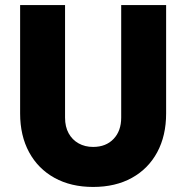

<svg xmlns="http://www.w3.org/2000/svg" viewBox="-20 -740 745 768"><path d="M352.5 7.8Q263.7 7.8 198 -28.6Q132.3 -64.9 96.4 -131.1Q60.5 -197.3 60.5 -286.1V-719.7H240.2V-269.5Q240.2 -232.9 254.6 -206.8Q269 -180.7 294.4 -166.5Q319.8 -152.3 352.5 -152.3Q403.8 -152.3 434.3 -184.3Q464.8 -216.3 464.8 -269.5V-719.7H644.5V-286.1Q644.5 -197.3 608.9 -131.1Q573.2 -64.9 507.6 -28.6Q441.9 7.8 352.5 7.8Z"/></svg>

Font: Reddit Sans Black
Style: Regular
Weight: 900
Version: Version 1.014